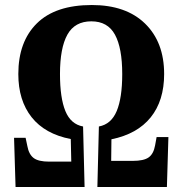

<svg xmlns="http://www.w3.org/2000/svg" viewBox="-20 -745 728 765"><path d="M36 -196H82L89 -163Q95 -130 114 -115.5Q133 -101 176 -101H264L262 -191Q159 -211 106 -278Q53 -345 53 -450Q53 -579 127 -652Q201 -725 346 -725Q482 -725 558 -651Q634 -577 634 -450Q634 -344 580.5 -277.5Q527 -211 424 -190L423 -104H509Q553 -104 572.5 -118Q592 -132 598 -166L604 -199H651L645 0H368L374 -241Q423 -250 445 -302.5Q467 -355 467 -450Q467 -554 438 -607Q409 -660 344 -660Q278 -660 248.5 -607Q219 -554 219 -450Q219 -355 240.5 -302.5Q262 -250 311 -241L317 0H42Z"/></svg>

Font: Noto Serif CondExtraBold
Style: Regular
Weight: 800
Width: 3
Designer: Monotype Design Team
Foundry: Monotype Imaging Inc.
Version: Version 1.001